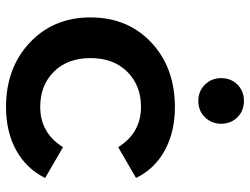

<svg xmlns="http://www.w3.org/2000/svg" viewBox="-114 -690 812 623"><g transform="rotate(90 291.5 -379.0)"><path d="M328 7Q201 7 119 -70Q37 -147 37 -267Q37 -388 118.5 -464.5Q200 -541 328 -541Q408 -541 468 -508.5Q528 -476 558 -415L458 -357Q412 -431 327 -431Q258 -431 213.5 -386.5Q169 -342 169 -267Q169 -192 213.5 -148Q258 -104 327 -104Q412 -104 458 -178L558 -120Q528 -59 468 -26Q408 7 328 7ZM234 -691Q234 -723 255 -744Q276 -765 308 -765Q340 -765 361 -744Q382 -723 382 -691Q382 -660 361 -638.5Q340 -617 308 -617Q276 -617 255 -638.5Q234 -660 234 -691Z"/></g></svg>

Font: Belfius21
Style: Bold
Weight: 700
Designer: Montserrat's base design by Julieta Ulanovsky, modified by Coast SPRL for Belfius Bank NV.
Foundry: Montserrat's base design by Julieta Ulanovsky, modified by Coast SPRL for Belfius Bank NV.
Version: Version 2.000;FEAKit 1.0